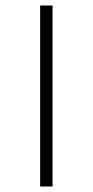

<svg xmlns="http://www.w3.org/2000/svg" viewBox="-20 -678 337 698"><path d="M126 -658H171V0H126Z"/></svg>

Font: Ysabeau Light
Style: Regular
Weight: 300
Designer: Christian Thalmann (Catharsis Fonts)
Version: Version 0.003